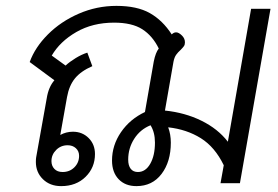

<svg xmlns="http://www.w3.org/2000/svg" viewBox="-20 -623 947 653"><path d="M102 -72Q102 -83 103 -88L139 -289Q145 -327 165 -350L81 -412Q99 -462 143 -506Q187 -550 248 -576.5Q309 -603 376 -603Q446 -603 489.5 -578.5Q533 -554 564 -506Q571 -513 579 -513Q588 -513 599 -502Q609 -492 609 -479Q609 -471 605.5 -466Q602 -461 594 -453Q585 -445 579 -436.5Q573 -428 570 -413L541 -247Q609 -240 665 -212.5Q721 -185 755 -141L834 -593H900L796 0H730L741 -61Q711 -123 663 -153Q615 -183 552 -190Q561 -166 561 -138Q561 -73 529.5 -31.5Q498 10 444 10Q406 10 383.5 -13.5Q361 -37 361 -77Q361 -129 391.5 -173.5Q422 -218 473 -242L503 -414Q509 -444 520 -458Q499 -501 464 -523.5Q429 -546 368 -546Q295 -546 239.5 -514Q184 -482 156 -434L203 -400Q217 -413 237.5 -425.5Q258 -438 277 -444L294 -398Q255 -381 235 -356.5Q215 -332 208 -293L185 -164Q205 -175 228 -175Q260 -175 281.5 -153.5Q303 -132 303 -99Q303 -53 271 -21.5Q239 10 188 10Q150 10 126 -13.5Q102 -37 102 -72ZM507 -138Q507 -173 492 -197Q457 -183 436.5 -151Q416 -119 416 -80Q416 -60 424.5 -49Q433 -38 449 -38Q475 -38 491 -66Q507 -94 507 -138ZM249 -93Q249 -109 238 -119Q227 -129 210 -129Q187 -129 171 -113Q155 -97 155 -75Q155 -59 165 -48.5Q175 -38 193 -38Q217 -38 233 -54Q249 -70 249 -93Z"/></svg>

Font: Niramit Light
Style: Italic
Weight: 300
Italic angle: -10°
Designer: Katatrad Aksorn Co.,Ltd.
Foundry: Cadson Demak Co.,Ltd.
Version: Version 1.000; ttfautohint (v1.6)